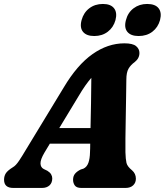

<svg xmlns="http://www.w3.org/2000/svg" viewBox="-46 -926 812 946"><path d="M173 -174Q153 -140 153.5 -120.8Q154 -101.5 169 -93.5L187.5 -84.5Q200.5 -76.5 206 -66.8Q211.5 -57 211.5 -47.5Q211.5 -25 197.8 -12.5Q184 0 161 0H19.5Q-26 0 -26 -40.5Q-26 -58 -17.5 -71.8Q-9 -85.5 17.5 -102Q32 -110 48.2 -134.5Q64.5 -159 81.5 -188L268 -495Q334 -606 409.5 -659.2Q485 -712.5 567 -712.5Q608 -712.5 624.5 -698.8Q641 -685 641 -665Q641 -638.5 617.5 -620Q598.5 -606.5 587.5 -588Q576.5 -569.5 576.5 -533Q576 -494 575.2 -443.2Q574.5 -392.5 573.5 -340.5Q572.5 -288.5 572 -244.8Q571.5 -201 572 -176Q573 -141 577.2 -123.2Q581.5 -105.5 604.5 -87Q623.5 -70.5 623.5 -45.5Q623.5 -25.5 610 -12.8Q596.5 0 572.5 0H355Q331.5 0 322.8 -12Q314 -24 314 -40.5Q314 -58.5 323.8 -70.2Q333.5 -82 352 -91L365 -95Q382 -103 389.5 -123.8Q397 -144.5 397.5 -176.5Q398 -185.5 398.2 -196Q398.5 -206.5 398.5 -218H199.5ZM339.5 -449.5 246 -295H400Q401.5 -353.5 402.5 -418.2Q403.5 -483 404 -542.5Q390.5 -527 374.5 -504.5Q358.5 -482 339.5 -449.5ZM418.5 -748.5Q380 -748.5 363 -769.2Q346 -790 356 -827Q366 -864 394 -885.2Q422 -906.5 461 -906.5Q499.5 -906.5 516 -885.2Q532.5 -864 523 -827Q513 -791 485.2 -769.8Q457.5 -748.5 418.5 -748.5ZM637 -748.5Q598.5 -748.5 581.5 -769.2Q564.5 -790 574.5 -827Q584 -864 612.2 -885.2Q640.5 -906.5 679 -906.5Q719 -906.5 735.5 -885.2Q752 -864 742.5 -827Q732.5 -791 704.8 -769.8Q677 -748.5 637 -748.5Z"/></svg>

Font: Fraunces 72pt SuperSoft
Style: Bold Italic
Weight: 700
Italic angle: -16°
Version: Version 1.000;[0bf87f6ff]